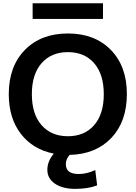

<svg xmlns="http://www.w3.org/2000/svg" viewBox="-20 -947 838 1186"><path d="M34.2 -365.2Q34.2 -537.1 133.8 -638.7Q233.4 -740.2 399.4 -740.2Q565.4 -740.2 664.6 -638.7Q763.7 -537.1 763.7 -366.7Q763.7 -196.3 668 -95.2Q572.3 5.9 410.2 9.8Q386.7 35.2 386.7 67.4Q386.7 127.9 465.8 127.9Q516.6 127.9 568.4 103.5L580.1 198.2Q523.4 219.7 444.8 219.7Q366.2 219.7 319.3 187.5Q272.5 155.3 272.5 102.1Q272.5 48.8 312.5 2Q183.6 -23.4 108.9 -120.1Q34.2 -216.8 34.2 -365.2ZM236.8 -556.6Q176.8 -488.3 176.8 -365.2Q176.8 -242.2 236.8 -173.8Q296.9 -105.5 399.4 -105.5Q502 -105.5 561.5 -173.8Q621.1 -242.2 621.1 -365.2Q621.1 -488.3 561.5 -556.6Q502 -625 399.4 -625Q296.9 -625 236.8 -556.6ZM181.6 -830.1V-926.8H616.2V-830.1Z"/></svg>

Font: GenEi M Gothic v2 Bold
Style: Regular
Weight: 700
Version: Version 2.0